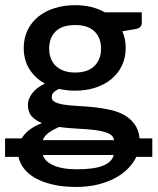

<svg xmlns="http://www.w3.org/2000/svg" viewBox="-22 -539 608 740"><path d="M143 58.5Q146.5 70 156.2 80Q166 90 182 97.5Q198 105 221 109.2Q244 113.5 274.5 113.5Q342 113.5 376.2 99Q410.5 84.5 416 58.5ZM417.5 1Q415 -17 394.8 -25.5Q374.5 -34 344 -37.8Q313.5 -41.5 276.8 -43.2Q240 -45 205 -49.5Q182.5 -39.5 165.5 -27.2Q148.5 -15 143 1ZM267.5 -442.5Q217.5 -442.5 192.5 -418Q167.5 -393.5 167.5 -351.5Q167.5 -331.5 173.8 -314.5Q180 -297.5 192.8 -285.2Q205.5 -273 224 -266.2Q242.5 -259.5 267.5 -259.5Q317 -259.5 342.2 -285Q367.5 -310.5 367.5 -351.5Q367.5 -393.5 342.2 -418Q317 -442.5 267.5 -442.5ZM565 65.5H503.5Q492 89.5 471.5 110.5Q451 131.5 421.8 147.2Q392.5 163 355 172.2Q317.5 181.5 272.5 181.5Q220.5 181.5 181 172.2Q141.5 163 113.8 147.2Q86 131.5 70 110.2Q54 89 49.5 65.5H-2.5V-5.5H61.5Q73 -25 93 -39.8Q113 -54.5 140 -64.5Q115.5 -74 100.5 -90.5Q85.5 -107 85.5 -134.5Q85.5 -157 101.8 -179Q118 -201 151 -217Q113 -238 91.2 -272.8Q69.5 -307.5 69.5 -354Q69.5 -392 84.2 -422.5Q99 -453 125.2 -474.5Q151.5 -496 188 -507.5Q224.5 -519 267.5 -519Q334 -519 382 -491.5H524.5V-451.5Q524.5 -441.5 519 -435.5Q513.5 -429.5 500.5 -427L449.5 -418.5Q462.5 -389.5 462.5 -354Q462.5 -316.5 447.8 -286Q433 -255.5 407 -234Q381 -212.5 345.2 -201Q309.5 -189.5 267.5 -189.5Q235.5 -189.5 205 -196.5Q191 -189.5 184.2 -182.2Q177.5 -175 177.5 -165Q177.5 -151.5 191.2 -145Q205 -138.5 227.8 -135.2Q250.5 -132 280 -130.5Q309.5 -129 340.2 -125.8Q371 -122.5 401.2 -116Q431.5 -109.5 455.8 -96.2Q480 -83 496.2 -61Q512.5 -39 516 -5.5H565Z"/></svg>

Font: Lato 2
Style: Regular
Weight: 600
Designer: Lukasz Dziedzic with Adam Twardoch and Botio Nikoltchev
Foundry: tyPoland Lukasz Dziedzic
Version: Version 2.015; 2015-08-06; http://www.latofonts.com/